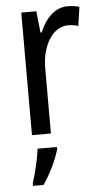

<svg xmlns="http://www.w3.org/2000/svg" viewBox="-54 -582 446 838"><g transform="rotate(-5 168.5 -163.0)"><path d="M275 -547C219 -547 178 -504 152 -443H147L137 -537H71V0H154V-282C153 -388 204 -464 269 -464C285 -464 301 -462 314 -457L326 -540C309 -545 291 -547 275 -547ZM175 71V61H90C86 102 68 175 56 210V221H102C132 180 162 116 175 71Z"/></g></svg>

Font: Noto Sans Georgian Condensed
Style: Regular
Weight: 400
Width: 3
Designer: Monotype Design Team, Akaki Razmadze
Foundry: Google LLC
Version: Version 2.005